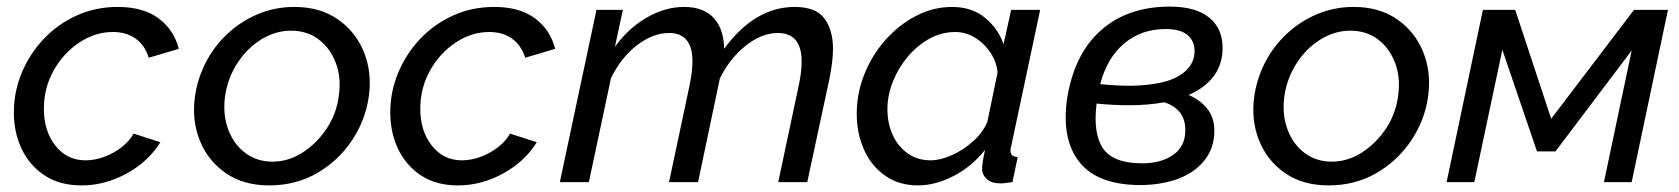

<svg xmlns="http://www.w3.org/2000/svg" viewBox="-20 -552 5089 582"><path d="M227 10Q161 10 115.5 -20Q70 -50 46 -100Q22 -150 22 -211Q22 -274 46 -331.5Q70 -389 112.5 -434Q155 -479 212.5 -505Q270 -531 337 -531Q414 -531 460.5 -496.5Q507 -462 522 -404L431 -377Q419 -415 391 -435Q363 -455 322 -455Q269 -455 221 -423.5Q173 -392 143 -339Q113 -286 113 -222Q113 -155 148 -110.5Q183 -66 239 -66Q268 -66 297 -77Q326 -88 349.5 -106.5Q373 -125 385 -147L466 -121Q443 -83 405.5 -53.5Q368 -24 322 -7Q276 10 227 10Z M796 10Q718 10 664 -27.5Q610 -65 585.5 -126.5Q561 -188 571 -260Q579 -315 604.5 -364Q630 -413 670.5 -450.5Q711 -488 762.5 -509.5Q814 -531 872 -531Q950 -531 1004 -493.5Q1058 -456 1083 -394.5Q1108 -333 1098 -260Q1088 -188 1047 -126.5Q1006 -65 941.5 -27.5Q877 10 796 10ZM806 -62Q854 -62 897 -89.5Q940 -117 970 -162Q1000 -207 1007 -261Q1015 -316 998 -361Q981 -406 946 -432.5Q911 -459 862 -459Q815 -459 772 -432.5Q729 -406 699.5 -360.5Q670 -315 662 -259Q655 -204 672 -159Q689 -114 724 -88Q759 -62 806 -62Z M1368 10Q1302 10 1256.5 -20Q1211 -50 1187 -100Q1163 -150 1163 -211Q1163 -274 1187 -331.5Q1211 -389 1253.5 -434Q1296 -479 1353.5 -505Q1411 -531 1478 -531Q1555 -531 1601.5 -496.5Q1648 -462 1663 -404L1572 -377Q1560 -415 1532 -435Q1504 -455 1463 -455Q1410 -455 1362 -423.5Q1314 -392 1284 -339Q1254 -286 1254 -222Q1254 -155 1289 -110.5Q1324 -66 1380 -66Q1409 -66 1438 -77Q1467 -88 1490.5 -106.5Q1514 -125 1526 -147L1607 -121Q1584 -83 1546.5 -53.5Q1509 -24 1463 -7Q1417 10 1368 10Z M1788 -522H1868L1844 -410Q1884 -466 1940 -498.5Q1996 -531 2054 -531Q2112 -531 2143 -498Q2174 -465 2175 -404Q2268 -531 2389 -531Q2453 -531 2479 -496Q2505 -461 2505 -404Q2505 -383 2502 -360Q2499 -337 2494 -312L2427 0H2339L2401 -292Q2410 -334 2410 -365Q2410 -452 2338 -452Q2289 -452 2240.5 -413.5Q2192 -375 2162 -314L2096 0H2008L2070 -292Q2079 -336 2079 -366Q2079 -452 2008 -452Q1959 -452 1910.5 -414.5Q1862 -377 1832 -315L1765 0H1677Z M2763 10Q2705 10 2663 -19.5Q2621 -49 2599 -98.5Q2577 -148 2577 -207Q2577 -270 2600.5 -328Q2624 -386 2664.5 -431.5Q2705 -477 2757 -504Q2809 -531 2866 -531Q2926 -531 2966 -498Q3006 -465 3022 -418L3045 -522H3133L3045 -108Q3044 -104 3043.5 -101Q3043 -98 3043 -95Q3043 -77 3065 -76L3049 0Q3038 1 3029.5 2.5Q3021 4 3014 4Q2986 4 2971.5 -9Q2957 -22 2957 -41Q2957 -58 2966 -98Q2927 -48 2871.5 -19Q2816 10 2763 10ZM2801 -66Q2830 -66 2865 -81.5Q2900 -97 2930 -124Q2960 -151 2973 -183L3004 -333Q3000 -367 2981 -394.5Q2962 -422 2934.5 -438.5Q2907 -455 2876 -455Q2834 -455 2797 -434.5Q2760 -414 2731.5 -380Q2703 -346 2686.5 -304.5Q2670 -263 2670 -221Q2670 -178 2686 -143Q2702 -108 2731.5 -87Q2761 -66 2801 -66Z M3434 9Q3307 8 3252.5 -60Q3198 -128 3214 -249Q3235 -387 3316.5 -459.5Q3398 -532 3526 -532Q3604 -532 3645 -499Q3686 -466 3686 -407Q3686 -310 3583 -264Q3617 -250 3639 -223Q3661 -196 3661 -156Q3661 -104 3631.5 -66.5Q3602 -29 3551 -10Q3500 9 3434 9ZM3513 -464Q3440 -464 3388 -420.5Q3336 -377 3315 -297Q3364 -292 3409 -292Q3508 -294 3554.5 -322.5Q3601 -351 3601 -397Q3601 -428 3579.5 -446Q3558 -464 3513 -464ZM3438 -57Q3498 -56 3535.5 -82Q3573 -108 3573 -157Q3573 -192 3555.5 -212.5Q3538 -233 3509 -242Q3461 -233 3402 -233Q3355 -233 3304 -238Q3293 -148 3323 -103Q3353 -58 3438 -57Z M4007 10Q3929 10 3875 -27.5Q3821 -65 3796.5 -126.5Q3772 -188 3782 -260Q3790 -315 3815.5 -364Q3841 -413 3881.5 -450.5Q3922 -488 3973.5 -509.5Q4025 -531 4083 -531Q4161 -531 4215 -493.5Q4269 -456 4294 -394.5Q4319 -333 4309 -260Q4299 -188 4258 -126.5Q4217 -65 4152.5 -27.5Q4088 10 4007 10ZM4017 -62Q4065 -62 4108 -89.5Q4151 -117 4181 -162Q4211 -207 4218 -261Q4226 -316 4209 -361Q4192 -406 4157 -432.5Q4122 -459 4073 -459Q4026 -459 3983 -432.5Q3940 -406 3910.5 -360.5Q3881 -315 3873 -259Q3866 -204 3883 -159Q3900 -114 3935 -88Q3970 -62 4017 -62Z M4365 0 4475 -522H4573L4682 -192L4933 -522H5036L4926 0H4842L4926 -399L4695 -93H4639L4534 -401L4449 0Z"/></svg>

Font: Raleway Medium
Style: Italic
Weight: 500
Italic angle: -12°
Designer: Matt McInerney, Pablo Impallari, Rodrigo Fuenzalida
Foundry: Matt McInerney, Pablo Impallari, Rodrigo Fuenzalida
Version: Version 4.026